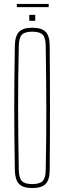

<svg xmlns="http://www.w3.org/2000/svg" viewBox="-20 -945 324 970"><path d="M143 5Q96 5 76 -16Q56 -37 55 -85Q53.5 -169.5 52.8 -246.8Q52 -324 52 -399.5Q52 -475 52.8 -552.2Q53.5 -629.5 55 -714Q56 -763 76 -784Q96 -805 143 -805Q190.5 -805 210.8 -784Q231 -763 231 -714Q232 -629.5 232.2 -552.2Q232.5 -475 232.5 -399.5Q232.5 -324 232.2 -246.8Q232 -169.5 231 -85Q231 -37 210.8 -16Q190.5 5 143 5ZM143 -15Q180.5 -15 195.5 -30.2Q210.5 -45.5 211 -85Q213 -171 213.5 -249.2Q214 -327.5 214 -403Q214 -478.5 213 -555Q212 -631.5 211 -714Q210.5 -754.5 195.5 -769.8Q180.5 -785 143 -785Q105.5 -785 90.8 -769.8Q76 -754.5 75 -714Q73 -631.5 72.2 -555Q71.5 -478.5 71.5 -403Q71.5 -327.5 72.5 -249.2Q73.5 -171 75 -85Q76 -45.5 90.8 -30.2Q105.5 -15 143 -15ZM128 -840V-870H158V-840ZM65 -925H226V-909H65Z"/></svg>

Font: Big Shoulders Display Thin Thin
Style: Regular
Weight: 250
Version: Version 2.002